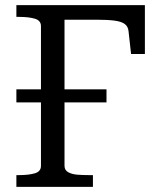

<svg xmlns="http://www.w3.org/2000/svg" viewBox="-20 -730 629 750"><path d="M44 -381H396V-330H44ZM232 -653V-82Q232 -65 247 -57Q262 -49 283.5 -47.5Q305 -46 326 -46H343V0H44V-46H55Q92 -46 116 -53Q140 -60 140 -82V-628Q140 -650 116 -657Q92 -664 55 -664H44V-710H546V-519H492L482 -609Q480 -627 467 -636.5Q454 -646 427 -649.5Q400 -653 357 -653Z"/></svg>

Font: Roboto Serif 28pt
Style: Regular
Weight: 400
Designer: Greg Gazdowicz
Foundry: Commercial Type
Version: Version 1.008